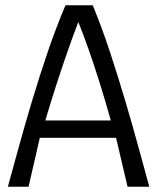

<svg xmlns="http://www.w3.org/2000/svg" viewBox="-20 -713 600 733"><path d="M10 0Q28 -65 51 -149Q74 -233 102 -326.5Q130 -420 162 -514Q194 -608 230 -693H334Q369 -608 400 -514Q431 -420 458.5 -327Q486 -234 509 -150Q532 -66 550 0H467L423 -187H132L89 0ZM153 -253H403Q383 -325 361 -395.5Q339 -466 317.5 -526.5Q296 -587 279 -629Q262 -585 240.5 -524Q219 -463 196.5 -393.5Q174 -324 153 -253Z"/></svg>

Font: Ubuntu Sans Mono
Style: Regular
Weight: 400
Monospace: yes
Designer: Dalton Maag Ltd
Foundry: Dalton Maag Ltd
Version: Version 1.006